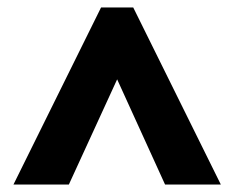

<svg xmlns="http://www.w3.org/2000/svg" viewBox="-20 -737 625 513"><path d="M250 -717H336L570 -244H421L293 -525L164 -244H16Z"/></svg>

Font: Noto Sans Devanagari UI Black
Style: Regular
Weight: 900
Designer: Jelle Bosma - Monotype Design Team
Foundry: Monotype Imaging Inc.
Version: Version 2.003; ttfautohint (v1.8.4.7-5d5b)